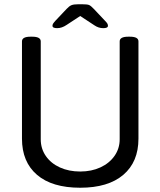

<svg xmlns="http://www.w3.org/2000/svg" viewBox="-20 -874 752 900"><path d="M83 -224V-680Q83 -702 123 -702H131Q171 -702 171 -680V-221Q171 -177 195 -142.5Q219 -108 261 -89Q303 -70 356 -70Q409 -70 451 -89.5Q493 -109 517 -143.5Q541 -178 541 -221V-680Q541 -702 581 -702H589Q629 -702 629 -680V-224Q629 -115 558 -54.5Q487 6 356 6Q224 6 153.5 -54.5Q83 -115 83 -224ZM226 -753Q226 -758 228.5 -762.5Q231 -767 240 -777L292 -832Q304 -845 314.5 -849.5Q325 -854 346 -854H366Q389 -854 397.5 -850.5Q406 -847 420 -832L470 -779Q481 -768 483.5 -763Q486 -758 486 -753Q486 -742 464 -742Q442 -742 423 -755L356 -799L292 -757Q270 -742 248 -742Q226 -742 226 -753Z"/></svg>

Font: Asap-Regular
Style: Regular
Weight: 400
Designer: Pablo Cosgaya
Foundry: Omnibus-Type
Version: Version 2.000; ttfautohint (v1.8)